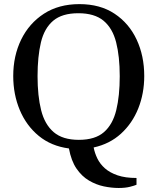

<svg xmlns="http://www.w3.org/2000/svg" viewBox="-20 -728 784 956"><path d="M446.3 6.3Q451.7 34.2 464.8 61.3Q478 88.4 502.4 110.1Q526.9 131.8 565.4 145Q604 158.2 659.7 158.2V191.9Q649.9 196.3 627 202.1Q604 208 570.8 208Q535.6 208 497.1 200Q458.5 191.9 422.9 170.9Q387.2 149.9 360.8 111.3Q334.5 72.8 323.2 11.2Q234.9 -0.5 173.1 -51.3Q111.3 -102.1 78.6 -179.9Q45.9 -257.8 45.9 -349.6Q45.9 -449.7 85.4 -530.8Q125 -611.8 198.7 -659.7Q272.5 -707.5 375.5 -707.5Q478.5 -707.5 550.5 -659.7Q622.6 -611.8 660.4 -530.8Q698.2 -449.7 698.2 -349.6Q698.2 -262.7 668.5 -188.2Q638.7 -113.8 582.5 -62.5Q526.4 -11.2 446.3 6.3ZM167 -348.6Q167 -250.5 184.8 -179.4Q202.6 -108.4 247.3 -70.1Q292 -31.7 372.6 -31.7Q453.6 -31.7 497.6 -70.1Q541.5 -108.4 558.8 -179.4Q576.2 -250.5 576.2 -348.6Q576.2 -446.8 558.3 -517.1Q540.5 -587.4 495.6 -624.8Q450.7 -662.1 370.1 -662.1Q289.1 -662.1 244.9 -624.8Q200.7 -587.4 183.8 -517.1Q167 -446.8 167 -348.6Z"/></svg>

Font: Gelasio
Style: Regular
Weight: 400
Designer: Eben Sorkin
Foundry: Eben Sorkin
Version: Version 1.008